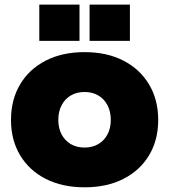

<svg xmlns="http://www.w3.org/2000/svg" viewBox="-20 -805 738 838"><path d="M349 12.5Q251.5 12.5 179.2 -24.5Q107 -61.5 67.5 -127.8Q28 -194 28 -281.5Q28 -369.5 67.5 -436.2Q107 -503 179.2 -540.2Q251.5 -577.5 349 -577.5Q447 -577.5 519 -540.2Q591 -503 630.8 -436.2Q670.5 -369.5 670.5 -281.5Q670.5 -194 631 -127.8Q591.5 -61.5 519.2 -24.5Q447 12.5 349 12.5ZM349 -161Q383.5 -161 409.2 -176.2Q435 -191.5 449.2 -218.5Q463.5 -245.5 463.5 -281.5Q463.5 -318 449.2 -345.5Q435 -373 409.2 -388.2Q383.5 -403.5 349 -403.5Q314.5 -403.5 288.8 -388.2Q263 -373 248.8 -345.5Q234.5 -318 234.5 -281.5Q234.5 -245.5 248.8 -218.5Q263 -191.5 288.8 -176.2Q314.5 -161 349 -161ZM151.5 -785H327V-626.5H151.5ZM371 -785H547V-626.5H371Z"/></svg>

Font: Hepta Slab ExtraBold
Style: Regular
Weight: 800
Designer: Michael LaGattuta
Foundry: Michael LaGattuta
Version: Version 1.102